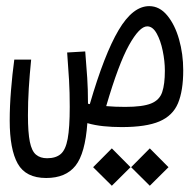

<svg xmlns="http://www.w3.org/2000/svg" viewBox="-20 -405 626 617"><path d="M371.1 3.4Q339.8 3.4 312.3 0.5Q284.7 -2.4 260.7 -9.3Q253.9 87.9 222.7 127.4Q191.4 167 128.4 167Q63 167 37.1 121.1Q11.2 75.2 11.2 -17.6Q11.2 -64 15.4 -115.2Q19.5 -166.5 25.9 -213.4H80.1Q75.2 -164.6 72.5 -121.1Q69.8 -77.6 69.8 -34.2Q69.8 21 75.9 50.8Q82 80.6 95.7 92Q109.4 103.5 131.3 103.5Q159.2 103.5 175 90.1Q190.9 76.7 197.5 41Q204.1 5.4 204.1 -61.5Q204.1 -109.4 201.9 -147.2Q199.7 -185.1 195.8 -236.3L253.9 -239.7Q257.8 -190.9 260.3 -154.8Q262.7 -118.7 262.7 -75.2Q262.7 -73.2 262.7 -71.8Q265.6 -71.3 268.6 -70.3Q315.4 -231 361.1 -308.1Q406.7 -385.3 459.5 -385.3Q492.7 -385.3 517.3 -355.5Q542 -325.7 555.4 -278.6Q568.8 -231.4 568.8 -179.2Q568.8 -113.3 552 -73.2Q535.2 -33.2 492.4 -14.9Q449.7 3.4 371.1 3.4ZM321.3 -64Q349.6 -61.5 382.3 -61.5Q438.5 -61.5 465.6 -72.5Q492.7 -83.5 501.2 -108.9Q509.8 -134.3 509.8 -177.7Q509.8 -208.5 502.9 -241.7Q496.1 -274.9 483.4 -297.6Q470.7 -320.3 453.1 -320.3Q428.2 -320.3 394.5 -259.8Q360.8 -199.2 321.3 -64ZM339.4 191.9 279.3 132.3 339.4 71.8 399.4 132.3ZM461.4 191.9 401.4 132.3 461.4 71.8 521.5 132.3Z"/></svg>

Font: Cascadia Mono PL Light
Style: Regular
Weight: 300
Monospace: yes
Designer: Aaron Bell
Foundry: Saja Typeworks
Version: Version 2404.023; ttfautohint (v1.8.4)